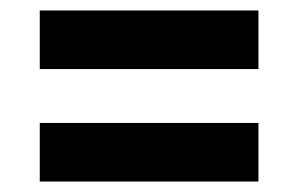

<svg xmlns="http://www.w3.org/2000/svg" viewBox="-20 -531 570 367"><path d="M56 -399V-511H474V-399ZM56 -184V-296H474V-184Z"/></svg>

Font: Noto Sans Mono Condensed
Style: Bold
Weight: 700
Width: 3
Designer: Monotype Design Team
Foundry: Monotype Imaging Inc.
Version: Version 2.014